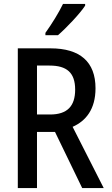

<svg xmlns="http://www.w3.org/2000/svg" viewBox="-20 -961 570 981"><path d="M212 -793V-781H276C319 -818 389 -892 415 -932V-941H302C280 -896 247 -842 212 -793ZM71 0H169V-287H261L400 0H510L351 -313C419 -343 468 -403 468 -510C468 -645 389 -714 238 -714H71ZM236 -376H169V-626H233C321 -626 364 -590 364 -503C364 -419 324 -376 236 -376Z"/></svg>

Font: Noto Sans Mono Condensed Medium
Style: Regular
Weight: 500
Width: 3
Designer: Monotype Design Team
Foundry: Monotype Imaging Inc.
Version: Version 2.014